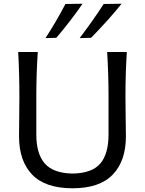

<svg xmlns="http://www.w3.org/2000/svg" viewBox="-20 -989 770 1020"><path d="M279.3 -788.1 221.7 -786.6Q280.3 -877 327.6 -967.8L418.5 -969.2Q363.3 -887.7 279.3 -788.1ZM463.9 -788.1 403.3 -786.6Q478 -885.7 530.8 -967.8L626 -969.2Q561.5 -888.2 463.9 -788.1ZM365.7 11.2Q220.7 11.2 150.9 -61.3Q81.1 -133.8 81.1 -265.1Q81.1 -280.8 82 -354.5Q83 -428.2 83 -474.6Q83 -597.2 76.7 -712.9H180.7Q172.9 -596.2 172.9 -474.6V-273.9Q172.9 -171.9 218 -120.4Q263.2 -68.8 365.7 -66.9Q468.8 -68.8 512.7 -120.1Q556.6 -171.4 556.6 -274.9V-474.6Q556.6 -592.8 549.3 -712.9H653.8Q646.5 -603.5 646.5 -474.6Q646.5 -428.2 647.7 -354.2Q648.9 -280.3 648.9 -265.1Q648.9 -133.8 578.9 -61.3Q508.8 11.2 365.7 11.2Z"/></svg>

Font: Commissioner Flair
Style: Regular
Weight: 400
Designer: Kostas Bartsokas
Foundry: Kostas Bartsokas
Version: Version 1.000